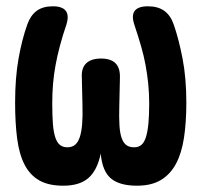

<svg xmlns="http://www.w3.org/2000/svg" viewBox="-20 -580 640 610"><path d="M450 -560Q482 -560 502 -545.5Q522 -531 532 -502Q548 -456 560 -394Q572 -332 572 -254Q572 -191 564.5 -142Q557 -93 539 -59.5Q521 -26 491 -8Q461 10 415 10Q360 10 332.5 -13Q305 -36 300 -92Q289 -39 261 -14.5Q233 10 181 10Q134 10 104.5 -7Q75 -24 58 -57Q41 -90 34.5 -139.5Q28 -189 28 -254Q28 -333 39 -394.5Q50 -456 67 -503Q77 -531 96.5 -545.5Q116 -560 148 -560Q178 -560 189 -545.5Q200 -531 191 -502Q179 -467 170.5 -435Q162 -403 156.5 -373Q151 -343 148.5 -313.5Q146 -284 146 -251Q146 -214 148 -187.5Q150 -161 155.5 -144Q161 -127 170.5 -119.5Q180 -112 194 -112Q209 -112 218.5 -120Q228 -128 233.5 -144.5Q239 -161 241 -186Q243 -211 242 -246L240 -333Q238 -364 254 -379Q270 -394 301 -394Q332 -394 347 -379Q362 -364 361 -333L359 -243Q358 -207 359.5 -182Q361 -157 366.5 -141.5Q372 -126 381.5 -119Q391 -112 406 -112Q420 -112 429 -119.5Q438 -127 443.5 -144Q449 -161 451.5 -187.5Q454 -214 454 -251Q454 -284 451 -313.5Q448 -343 442.5 -373Q437 -403 428 -434Q419 -465 407 -501Q397 -531 408 -545.5Q419 -560 450 -560Z"/></svg>

Font: Maple Mono Normal NL
Style: Bold
Weight: 700
Monospace: yes
Designer: subframe7536
Version: Version 7.000